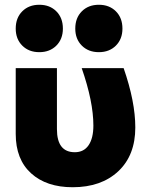

<svg xmlns="http://www.w3.org/2000/svg" viewBox="-20 -776 626 806"><path d="M296 -656Q296 -701 323.5 -728.5Q351 -756 395 -756Q439 -756 466.5 -728.5Q494 -701 494 -656Q494 -612 466.5 -584.5Q439 -557 395 -557Q351 -557 323.5 -584.5Q296 -612 296 -656ZM46 -656Q46 -701 73.5 -728.5Q101 -756 145 -756Q189 -756 216.5 -728.5Q244 -701 244 -656Q244 -612 216.5 -584.5Q189 -557 145 -557Q101 -557 73.5 -584.5Q46 -612 46 -656ZM285 10Q175 10 110.5 -48.5Q46 -107 46 -214V-490H219V-234Q219 -137 294 -137Q332 -137 352 -166.5Q372 -196 372 -249Q372 -349 323 -490H499Q548 -349 548 -241Q548 -124 476.5 -57Q405 10 285 10Z"/></svg>

Font: Cantarell Extra Bold
Style: Regular
Weight: 800
Designer: Dave Crossland, Nikolaus Waxweiler, Florian Fecher, Jacques Le Bailly, Eben Sorkin, Alexei Vanyashin, Alexios Zavras, Em
Version: Version 0.303